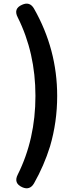

<svg xmlns="http://www.w3.org/2000/svg" viewBox="-20 -841 418 1051"><path d="M102 184Q53 162 77 115Q174 -79 174 -316Q174 -552 77 -746Q52 -794 101 -815Q143 -834 166 -794Q293 -571 293 -316Q293 -173 254 -40Q221 66 166 163Q143 202 102 184Z"/></svg>

Font: GenSenRounded JP B
Style: Regular
Weight: 700
Version: Version 1.501;PS 1;hotconv 16.6.51;makeotf.lib2.5.65220